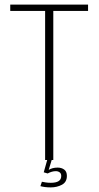

<svg xmlns="http://www.w3.org/2000/svg" viewBox="-20 -695 431 834"><path d="M176 0V-647.5H24.5V-675H362.5V-647.5H211.5V0ZM200.5 119Q187 119 175.5 117.5Q164 116 155.5 113.5L162 94.5Q169 96 179 97.5Q189 99 201 99Q246 99 246 69.5Q246 58.5 239 53.5Q232 48.5 222.5 48.5Q205.5 48.5 187 58.5L170 53.5L185 0H204.5L191.5 43Q207 33 230.5 33Q247 33 258.8 41.5Q270.5 50 270.5 69Q270.5 96 249 107.5Q227.5 119 200.5 119Z"/></svg>

Font: Anybody ExtraLight
Style: Regular
Weight: 200
Designer: Tyler Finck
Foundry: Etcetera Type Company
Version: Version 1.010; ttfautohint (v1.8.3) -l 8 -r 50 -G 200 -x 14 